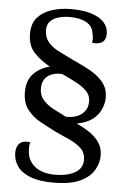

<svg xmlns="http://www.w3.org/2000/svg" viewBox="-56 -746 579 886"><g transform="rotate(5 233.5 -303.5)"><path d="M224 99Q158 99 117 82.5Q76 66 57 38.5Q38 11 38 -23Q38 -40 44 -53.5Q50 -67 64 -74Q78 -81 103 -77Q100 -67 99.5 -57Q99 -47 100 -35Q103 9 137 35.5Q171 62 230 62Q286 62 321.5 42Q357 22 357 -18Q357 -50 336.5 -70Q316 -90 283.5 -105Q251 -120 215 -136Q177 -155 141 -175Q105 -195 81.5 -226Q58 -257 58 -307Q58 -360 87 -390.5Q116 -421 162 -433Q119 -457 88.5 -489Q58 -521 58 -577Q58 -624 83 -652Q108 -680 149 -693Q190 -706 237 -706Q319 -706 365 -679.5Q411 -653 411 -605Q411 -589 403 -576Q395 -563 375 -560Q368 -558 361 -558.5Q354 -559 347 -560Q349 -571 348.5 -581.5Q348 -592 345 -602Q342 -635 312.5 -652Q283 -669 234 -669Q207 -669 183.5 -662.5Q160 -656 145 -641Q130 -626 130 -600Q130 -567 148 -545Q166 -523 196 -507.5Q226 -492 260 -476Q290 -462 320 -447.5Q350 -433 375 -415Q400 -397 416 -372.5Q432 -348 432 -313Q432 -288 421 -261Q410 -234 383.5 -212.5Q357 -191 309 -182Q342 -167 369.5 -148.5Q397 -130 414.5 -105Q432 -80 432 -43Q432 -10 413 23Q394 56 349 77.5Q304 99 224 99ZM256 -209Q283 -208 305.5 -216Q328 -224 342.5 -242.5Q357 -261 357 -288Q357 -317 337.5 -336.5Q318 -356 287.5 -372Q257 -388 222 -404Q181 -406 155.5 -387Q130 -368 130 -329Q130 -298 148.5 -276.5Q167 -255 196 -239.5Q225 -224 256 -209Z"/></g></svg>

Font: Arima Thin
Style: Regular
Weight: 400
Version: Version 1.100